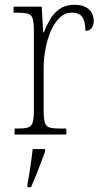

<svg xmlns="http://www.w3.org/2000/svg" viewBox="-20 -564 427 805"><path d="M41 0V-25H53Q81 -25 96 -29Q111 -33 116.5 -49Q122 -65 122 -101V-438Q122 -472 116.5 -487.5Q111 -503 95 -507Q79 -511 47 -511H37V-536H155L161 -429H164Q175 -457 190.5 -483.5Q206 -510 231 -527Q256 -544 292 -544Q332 -544 352.5 -525Q373 -506 373 -477Q373 -459 365 -447Q357 -435 338 -435Q338 -473 325.5 -492Q313 -511 280 -511Q253 -511 231 -490.5Q209 -470 194 -436Q179 -402 171 -360.5Q163 -319 163 -278V-100Q163 -65 168.5 -49Q174 -33 189 -29Q204 -25 232 -25H258V0ZM95 208Q102 172 107.5 134.5Q113 97 117 61H169V71Q161 92 151 119.5Q141 147 130 174Q119 201 110 221H95Z"/></svg>

Font: Noto Serif Armenian SemiCondensed ExtraLight
Style: Regular
Weight: 200
Width: 4
Designer: Monotype Design Team
Foundry: Monotype Imaging Inc.
Version: Version 2.008; ttfautohint (v1.8.4.7-5d5b)